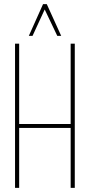

<svg xmlns="http://www.w3.org/2000/svg" viewBox="-20 -912 436 932"><path d="M53 0V-700H73V-310H323V-700H343V0H323V-291H73V0ZM120 -738 189 -892H207L277 -738H258L197 -866L138 -738Z"/></svg>

Font: Georama Condensed Thin
Style: Regular
Weight: 100
Width: 3
Designer: Jean-Baptiste Levee
Foundry: Production Type
Version: Version 1.000